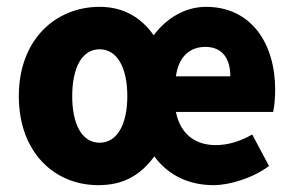

<svg xmlns="http://www.w3.org/2000/svg" viewBox="-20 -529 860 561"><path d="M267 12C341 12 390 -17 431 -72C472 -16 533 12 604 12C650 12 718 -8 766 -44L717 -136C682 -116 646 -105 610 -105C552 -105 507 -136 494 -202H778C781 -214 784 -239 784 -267C784 -402 714 -509 582 -509C524 -509 469 -479 429 -426C393 -477 342 -509 271 -509C143 -509 35 -414 35 -248C35 -83 140 12 267 12ZM271 -112C220 -112 191 -165 191 -248C191 -332 220 -385 271 -385C322 -385 352 -332 352 -248C352 -165 322 -112 271 -112ZM494 -306C502 -365 536 -392 580 -392C631 -392 653 -356 653 -306Z"/></svg>

Font: DAIFUKU Sans
Style: Bold
Weight: 700
Designer: Original font ‘Source Han Sans JP’ : Paul D. Hunt
Foundry: Daifuku
Version: Version 1.000